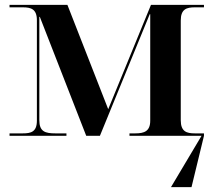

<svg xmlns="http://www.w3.org/2000/svg" viewBox="-20 -556 874 786"><path d="M19 0H252V-10H207C165 -10 141 -17 141 -64V-487H143L333 0H389L593 -498H595V-62C595 -19 571 -10 534 -10H510V0H805L680 210H764L815 0V-10H778C744 -10 720 -17 720 -64V-472C720 -519 744 -526 778 -526H815V-536H598L423 -109L256 -536H19V-526H73C107 -526 131 -519 131 -473V-62C131 -16 107 -10 73 -10H19Z"/></svg>

Font: Noto Serif Display SemiBold
Style: Regular
Weight: 600
Designer: Monotype Design Team
Foundry: Monotype Imaging Inc.
Version: Version 2.009